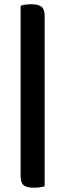

<svg xmlns="http://www.w3.org/2000/svg" viewBox="-20 -702 306 903"><path d="M190 174Q181 177 167 179Q153 181 138 181Q108 181 92.5 170Q77 159 77 126V-675Q96 -682 128 -682Q158 -682 174 -671Q190 -660 190 -626Z"/></svg>

Font: Baloo Chettan 2 SemiBold
Style: Regular
Weight: 600
Designer: Maithili Shingre, Unnati Kotecha and Ek Type
Foundry: Ek Type
Version: Version 1.640;hotconv 1.0.111;makeotfexe 2.5.65597; ttfautoh